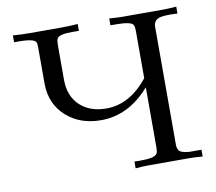

<svg xmlns="http://www.w3.org/2000/svg" viewBox="-74 -743 931 829"><g transform="rotate(-10 391.0 -328.5)"><path d="M749.5 0Q714.8 -2.9 692.4 -2.9H510.3Q490.2 -2.9 455.6 0V-29.8Q459.5 -29.8 469.7 -29.3Q478.5 -29.3 483.4 -29.3Q545.9 -29.3 555.2 -46.9Q559.6 -55.2 559.6 -70.8V-336.9Q466.8 -230.5 345.7 -230.5Q254.4 -230.5 194.8 -283.2Q131.8 -338.9 131.8 -430.2V-589.8Q131.8 -604.5 128.4 -610.8Q118.7 -629.4 33.2 -627V-657.2Q68.8 -654.3 109.4 -654.3H241.2Q282.2 -654.3 317.4 -657.2V-627Q293.9 -627.4 288.1 -627.4Q230.5 -627.4 221.7 -610.8Q217.3 -602.5 217.3 -585.9V-430.2Q217.3 -357.4 262.7 -315.9Q305.7 -276.4 377.4 -276.4Q479 -276.4 559.6 -376.5V-586.4Q559.6 -602.1 555.2 -610.4Q546.4 -627 480.5 -627H455.6V-657.2Q490.2 -654.3 511.7 -654.3H695.3Q715.3 -654.3 749.5 -657.2V-627Q744.6 -627 735.1 -627.4Q725.6 -627.9 720.7 -627.9Q684.1 -627.9 670.4 -623.5Q644.5 -614.7 644.5 -586.4V-70.3Q644.5 -57.1 649.9 -46.9Q657.7 -32.7 695.8 -29.8Q696.8 -29.8 749.5 -29.8Z"/></g></svg>

Font: Kurinto Book Core
Style: Regular
Weight: 400
Designer: Kurinto was developed by Clint Goss from a range of fonts that are compatible with the SIL Open Font License Version 1.1
Foundry: Clinton F. Goss
Version: Version 2.196; July 25, 2020